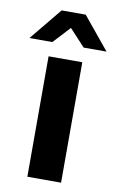

<svg xmlns="http://www.w3.org/2000/svg" viewBox="-96 -740 482 785"><g transform="rotate(10 145.0 -347.0)"><path d="M-15 -560 95 -694H195L305 -560H210L145 -630L80 -560ZM75 0V-500H215V0Z"/></g></svg>

Font: Scada
Style: Bold
Weight: 700
Designer: Jovanny Lemonad
Foundry: Jovanny Lemonad
Version: Version 4.100;PS 004.100;hotconv 1.0.88;makeotf.lib2.5.64775